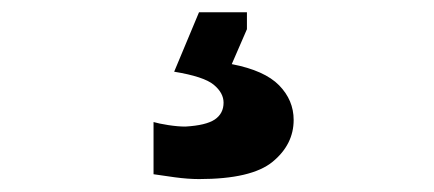

<svg xmlns="http://www.w3.org/2000/svg" viewBox="-20 -47 699 309"><path d="M300.3 241.2Q282.7 241.2 261.2 238.3Q239.7 235.4 227.1 233.4V149.4Q235.4 151.9 250.7 154.3Q266.1 156.7 278.3 156.7Q311.5 154.8 325.7 145.3Q339.8 135.7 339.8 118.2Q339.8 102.5 324 89.4Q308.1 76.2 260.3 68.4L300.3 -27.3H377.4V0L353 56.2Q405.8 66.4 429.2 90.3Q452.6 114.3 452.6 146Q452.6 185.5 418.7 213.4Q384.8 241.2 300.3 241.2Z"/></svg>

Font: Pinar DS4-SemiBold
Style: Regular
Weight: 600
Designer: Amin Abedi
Version: Version 2.000